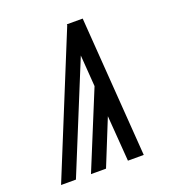

<svg xmlns="http://www.w3.org/2000/svg" viewBox="-133 -841 866 947"><g transform="rotate(-20 300.0 -367.5)"><path d="M26 0 324 -730V-735H407L460 0H377L359 -240L262 0H183L348 -402L336 -567L104 0Z"/></g></svg>

Font: Iosevka Curly Extended
Style: Italic
Weight: 400
Width: 7
Italic angle: -9°
Monospace: yes
Designer: Belleve Invis
Foundry: Belleve Invis
Version: Version 11.1.0; ttfautohint (v1.8.3)